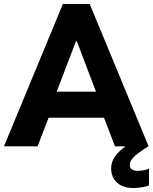

<svg xmlns="http://www.w3.org/2000/svg" viewBox="-25 -740 773 971"><path d="M293 -719.7H428.7L726.6 0H725.6Q693.4 20.5 674.6 34.2Q655.8 47.9 643.6 63Q631.3 78.1 631.8 93.8Q630.4 124 673.8 124Q687.5 124 704.1 120.6Q720.7 117.2 728.5 112.3V197.3Q715.3 203.6 691.2 207.3Q667 210.9 648.4 210.9Q615.2 210.9 590.1 199Q564.9 187 551 164.6Q537.1 142.1 537.1 112.3Q537.1 80.1 555.4 53.2Q573.7 26.4 609.4 0H556.6L501 -144.5H220.7L165 0H-4.9ZM460.4 -276.4 363.3 -532.2H359.4L261.7 -276.4Z"/></svg>

Font: Reddit Sans Chocolate ExtraBold
Style: Regular
Weight: 800
Designer: Stephen Hutchings
Foundry: Reddit
Version: Version 1.011